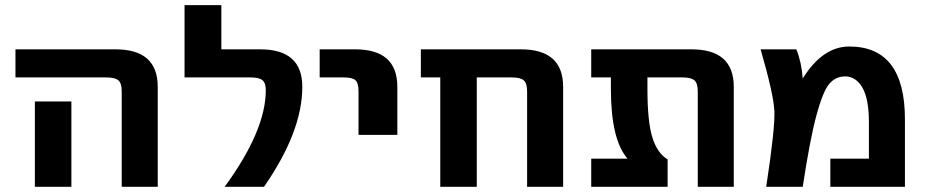

<svg xmlns="http://www.w3.org/2000/svg" viewBox="-20 -712 3538 734"><path d="M39.1 -416V-523.4H421.9Q583 -523.4 583 -379.9V2H445.3V-363.3Q445.3 -393.6 432.6 -404.8Q419.9 -416 386.7 -416ZM252.9 -324.2V-132.8V2H113.3V-132.8V-324.2Z M838.9 2Q996.1 -212.9 996.1 -367.2Q996.1 -394.5 983.4 -405.3Q970.7 -416 938.5 -416H685.5V-692.4H826.2V-523.4H975.6Q1135.7 -523.4 1135.7 -379.9Q1135.7 -209 989.3 2Z M1202.1 -416V-523.4H1337.9Q1499 -523.4 1499 -379.9V-196.3H1350.6V-363.3Q1350.6 -394.5 1338.9 -405.3Q1327.1 -416 1293.9 -416Z M1995.1 -363.3Q1995.1 -393.6 1982.4 -404.8Q1969.7 -416 1936.5 -416H1802.7V2H1663.1V-416H1588.9V-523.4H1971.7Q2132.8 -523.4 2132.8 -379.9V2H1995.1Z M2785.2 2H2647.5V-363.3Q2647.5 -393.6 2634.8 -404.8Q2622.1 -416 2589.8 -416H2455.1V-372.1Q2455.1 -248 2473.6 -187.5Q2492.2 -127 2532.2 -102.5V2H2240.2V-105.5H2378.9Q2315.4 -178.7 2315.4 -372.1V-416H2240.2V-523.4H2624Q2785.2 -523.4 2785.2 -379.9Z M3048.8 -412.1Q3125 -534.2 3226.6 -534.2Q3439.5 -534.2 3439.5 -255.9V2H3154.3V-105.5H3301.8V-243.2Q3301.8 -334 3276.9 -377Q3252 -419.9 3210.9 -419.9Q3174.8 -419.9 3150.4 -391.6Q3126 -363.3 3101.1 -271Q3076.2 -178.7 3048.8 2H2909.2Q2943.4 -222.7 2940.4 -287.1Q2937.5 -351.6 2887.7 -523.4H3024.4Q3043.9 -475.6 3048.8 -412.1Z"/></svg>

Font: Gen Shin Gothic Bold
Style: Bold
Weight: 700
Designer: [Source Han Sans]
Ryoko NISHIZUKA  (kana & ideographs); Paul D. Hunt (Latin, Greek & Cyrillic); Wenlong ZHANG  (bopomofo
Version: Version 1.002.20150607